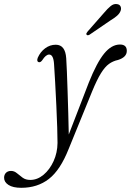

<svg xmlns="http://www.w3.org/2000/svg" viewBox="-139 -670 640 938"><path d="M295 -267Q334 -364.5 370 -408.5Q406 -452.5 447 -452.5Q480.5 -452.5 480.5 -421.5Q480.5 -390.5 437.5 -377Q413.5 -372 393.8 -358Q374 -344 354.2 -312.2Q334.5 -280.5 310.5 -222L196.5 57.5Q155.5 161 99.8 204.2Q44 247.5 -35 247.5Q-76 247.5 -97.5 233.5Q-119 219.5 -119 198.5Q-119 183.5 -109.8 174.2Q-100.5 165 -85 165Q-69.5 165 -56.5 176Q-43.5 187 -28.5 198Q-13.5 209 9 209Q43.5 209 73.8 183.8Q104 158.5 122.8 117.2Q141.5 76 142 28.5Q142 1.5 140.5 -47.8Q139 -97 136.2 -155Q133.5 -213 130.5 -267Q127.5 -321 125 -357.5Q122 -403.5 101 -403.5Q85 -403.5 67.5 -376Q58.5 -363.5 49.5 -366.5Q39 -370 45.5 -388Q58 -416.5 81.5 -434Q105 -451.5 133.5 -451.5Q180 -451.5 184.5 -385.5Q186 -362.5 187.8 -320Q189.5 -277.5 191.2 -224.8Q193 -172 194.5 -117Q196 -62 197 -13ZM368.5 -606.5Q386.5 -628 401.5 -640.2Q416.5 -652.5 432 -650Q445.5 -648.5 450 -638.5Q454.5 -628.5 450 -616.5Q445 -603.5 432.2 -592.5Q419.5 -581.5 401 -570.5L298.5 -500.5Q288.5 -495 284 -500.5Q281.5 -503.5 283.5 -507.8Q285.5 -512 289 -516Z"/></svg>

Font: Fraunces 72pt Soft Light
Style: Italic
Weight: 300
Italic angle: -16°
Version: Version 1.000;[b76b70a41]